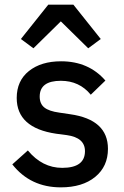

<svg xmlns="http://www.w3.org/2000/svg" viewBox="-20 -795 533 827"><path d="M124 -587 70 -627 188 -775H296L414 -627L360 -587L242 -703ZM242 12Q111 12 33 -87L100 -147Q162 -72 248 -72Q346 -72 346 -144Q346 -202 268 -213L222 -219Q52 -244 52 -373Q52 -447 104.5 -489Q157 -531 243 -531Q362 -531 434 -448L371 -387Q322 -447 242 -447Q151 -447 151 -379Q151 -348 171 -332Q191 -316 235 -310L282 -303Q445 -280 445 -154Q445 -78 390 -33Q335 12 242 12Z"/></svg>

Font: Anuphan Medium
Style: Regular
Weight: 500
Designer: Mike Abbink, Paul van der Laan, Pieter van Rosmalen, Mint Tantisuwanna
Foundry: Bold Monday; Cadson Demak
Version: Version 3.002;hotconv 1.0.109;makeotfexe 2.5.65596